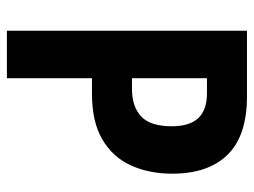

<svg xmlns="http://www.w3.org/2000/svg" viewBox="-112 -642 754 571"><g transform="rotate(90 265.5 -357.0)"><path d="M267 -714Q384 -714 440.5 -656.5Q497 -599 497 -492Q497 -423 472.5 -369Q448 -315 395.5 -284Q343 -253 259 -253H213V0H72V-714ZM258 -595H213V-372H245Q298 -372 327 -399.5Q356 -427 356 -490Q356 -544 331.5 -569.5Q307 -595 258 -595Z"/></g></svg>

Font: Noto Sans Thai Cond
Style: Bold
Weight: 700
Width: 3
Designer: Monotype Design Team
Foundry: Monotype Imaging Inc.
Version: Version 2.002; ttfautohint (v1.8.4.7-5d5b)